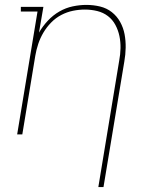

<svg xmlns="http://www.w3.org/2000/svg" viewBox="-20 -548 640 783"><path d="M381 215 466 -300Q471 -326 471.5 -351.5Q472 -377 467 -401Q462 -425 450.5 -446.5Q439 -468 420 -482.5Q401 -497 376.5 -503Q352 -509 326 -509Q302 -509 277.5 -504Q253 -499 230 -487Q207 -475 188.5 -456Q170 -437 157 -415Q144 -393 136 -369Q128 -345 124 -321L71 0H50L133 -501H65V-520H157L139 -415Q154 -441 175 -463.5Q196 -486 222 -501Q248 -516 276.5 -522Q305 -528 332 -528Q361 -528 388 -521.5Q415 -515 436 -498.5Q457 -482 470 -458.5Q483 -435 488 -408.5Q493 -382 492.5 -353.5Q492 -325 487 -297L402 215Z"/></svg>

Font: Iosevka Etoile Thin
Style: Italic
Weight: 100
Italic angle: -9°
Designer: Belleve Invis
Foundry: Belleve Invis
Version: Version 22.1.2; ttfautohint (v1.8.4)